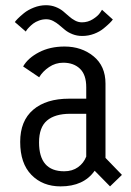

<svg xmlns="http://www.w3.org/2000/svg" viewBox="-20 -686 490 718"><path d="M287.5 -551.5Q268 -551.5 251.5 -558Q235 -564.5 223.5 -573.8Q212 -583 201.8 -592Q191.5 -601 179 -607.5Q166.5 -614 153 -614Q139 -614 126 -609.2Q113 -604.5 104.2 -597.8Q95.5 -591 89 -584.2Q82.5 -577.5 79.5 -573L76.5 -568L35.5 -603.5Q37.5 -607 46 -615.8Q54.5 -624.5 69.5 -636.8Q84.5 -649 106.8 -657.8Q129 -666.5 152 -666.5Q171.5 -666.5 188 -660Q204.5 -653.5 216 -644Q227.5 -634.5 238 -625Q248.5 -615.5 260.8 -609Q273 -602.5 286.5 -602.5Q308.5 -602.5 327.2 -614.2Q346 -626 354 -638L361.5 -649.5L402 -613Q397.5 -607 390.5 -600Q383.5 -593 368.2 -580.2Q353 -567.5 331.8 -559.5Q310.5 -551.5 287.5 -551.5ZM391.5 11 334 -47.5Q293 11 206.5 11Q139.5 11 97.5 -32Q55.5 -75 55.5 -155.5Q55.5 -234 104 -275.5Q152.5 -317 238.5 -317H302.5V-360Q302.5 -406.5 279 -429Q255.5 -451.5 216.5 -451.5Q187.5 -451.5 163.5 -435.2Q139.5 -419 126.5 -397L66.5 -437.5Q84.5 -469 125.8 -490.5Q167 -512 221.5 -512Q285 -512 329.8 -475.5Q374.5 -439 374.5 -373.5V-95.5L436 -32ZM220 -45.5Q250.5 -45.5 271.8 -60.8Q293 -76 302.5 -100.5V-260.5H242.5Q185.5 -260.5 155.8 -235.2Q126 -210 126 -153.5Q126 -45.5 220 -45.5Z"/></svg>

Font: League Mono Condensed Light
Style: Regular
Weight: 300
Width: 1
Designer: Tyler Finck
Foundry: The League of Moveable Type / Tyler Finck
Version: Version 2.210